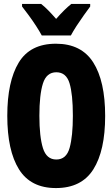

<svg xmlns="http://www.w3.org/2000/svg" viewBox="-20 -947 570 975"><path d="M264 8Q136 8 76.5 -87Q17 -182 17 -359Q17 -533 75 -629Q133 -725 264 -725Q393 -725 453.5 -630Q514 -535 514 -358Q514 -182 454 -87Q394 8 264 8ZM266 -137Q317 -137 333.5 -196Q350 -255 350 -359Q350 -469 333 -524.5Q316 -580 266 -580Q216 -580 198 -523Q180 -466 180 -359Q180 -253 198 -195Q216 -137 266 -137ZM192 -767Q182 -786 164 -814Q146 -842 126 -869Q106 -896 92 -914V-927H189Q207 -913 225.5 -894Q244 -875 265 -851Q308 -900 342 -927H438V-914Q424 -895 405 -868.5Q386 -842 368.5 -815Q351 -788 340 -767Z"/></svg>

Font: Noto Sans Mono Condensed Black
Style: Regular
Weight: 900
Width: 3
Designer: Monotype Design Team
Foundry: Monotype Imaging Inc.
Version: Version 2.014